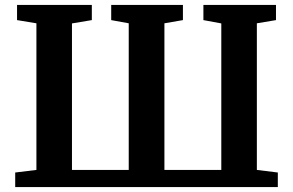

<svg xmlns="http://www.w3.org/2000/svg" viewBox="-20 -763 1195 783"><path d="M42 0V-59.5L128.5 -70V-668L49.5 -681V-743H354.5V-681L273.5 -667.5V-70H505V-668L433.5 -681V-743H726V-681L650.5 -668V-70H882.5V-667.5L809.5 -681V-743H1105.5V-681L1027.5 -668V-70L1113 -59.5V0Z"/></svg>

Font: Merriweather
Style: Bold
Weight: 700
Designer: Eben Sorkin
Foundry: Eben Sorkin
Version: Version 2.100; ttfautohint (v1.7.19-72a1) -l 8 -r 50 -G 200 